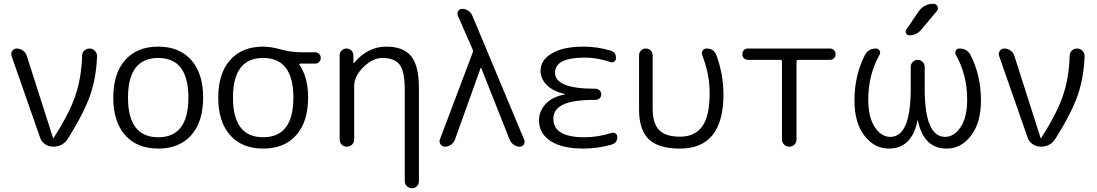

<svg xmlns="http://www.w3.org/2000/svg" viewBox="-20 -777 5811 1017"><path d="M192 -49 41 -481Q36 -495 45 -507.5Q54 -520 69 -520Q87 -520 102 -509Q117 -498 122 -481L261 -46Q261 -45 263 -45Q264 -45 264 -46Q345 -172 378 -266.5Q411 -361 415 -481Q415 -498 426.5 -509Q438 -520 454.5 -520Q471 -520 482.5 -508Q494 -496 494 -480Q490 -365 457 -271Q424 -177 340 -43Q313 0 261 0Q238 0 218.5 -13.5Q199 -27 192 -49Z M978 -260Q978 -470 818 -470Q658 -470 658 -260Q658 -50 818 -50Q978 -50 978 -260ZM993 -61Q930 10 818 10Q706 10 643 -61Q580 -132 580 -260Q580 -388 643 -459Q706 -530 818 -530Q930 -530 993 -459Q1056 -388 1056 -260Q1056 -132 993 -61Z M1534 -260Q1534 -470 1374 -470Q1214 -470 1214 -260Q1214 -50 1374 -50Q1534 -50 1534 -260ZM1374 -530Q1414 -530 1468.5 -515Q1523 -500 1582 -500H1649Q1662 -500 1670.5 -491.5Q1679 -483 1679 -470Q1679 -457 1670.5 -448.5Q1662 -440 1649 -440H1570Q1568 -440 1566.5 -438Q1565 -436 1566 -434Q1612 -368 1612 -260Q1612 -132 1549 -61Q1486 10 1374 10Q1262 10 1199 -61Q1136 -132 1136 -260Q1136 -388 1199 -459Q1262 -530 1374 -530Z M1779 -38V-484Q1779 -499 1789.5 -509.5Q1800 -520 1815 -520Q1830 -520 1841 -509.5Q1852 -499 1852 -484V-443Q1852 -442 1853 -442Q1854 -442 1855 -443Q1927 -530 2026 -530Q2117 -530 2158 -479Q2199 -428 2199 -310V182Q2199 198 2188.5 209Q2178 220 2162 220Q2146 220 2135 209Q2124 198 2124 182V-300Q2124 -399 2097 -434.5Q2070 -470 2006 -470Q1954 -470 1905 -421.5Q1856 -373 1856 -322V-38Q1856 -22 1844.5 -11Q1833 0 1817 0Q1801 0 1790 -11Q1779 -22 1779 -38Z M2336 0Q2322 0 2313.5 -12.5Q2305 -25 2310 -38L2484 -499Q2487 -506 2484 -514L2405 -694Q2400 -707 2407 -718.5Q2414 -730 2428 -730Q2446 -730 2460.5 -720Q2475 -710 2482 -694L2757 -36Q2762 -23 2754.5 -11.5Q2747 0 2733 0Q2716 0 2701.5 -10Q2687 -20 2680 -36L2529 -417Q2529 -418 2528 -418Q2526 -418 2526 -417L2390 -38Q2384 -21 2369 -10.5Q2354 0 2336 0Z M3071 10Q2957 10 2896 -30Q2835 -70 2835 -140Q2835 -187 2869.5 -225.5Q2904 -264 2972 -277Q2973 -277 2973 -278Q2973 -279 2972 -279Q2909 -293 2876 -327Q2843 -361 2843 -402Q2843 -459 2903.5 -494.5Q2964 -530 3071 -530Q3144 -530 3214 -509Q3243 -501 3243 -469Q3243 -458 3233.5 -451Q3224 -444 3214 -448Q3144 -472 3078 -472Q2920 -472 2920 -392Q2920 -307 3131 -307H3135Q3147 -307 3156 -298Q3165 -289 3165 -277Q3165 -265 3156 -256.5Q3147 -248 3135 -248H3131Q3014 -248 2962.5 -223Q2911 -198 2911 -148Q2911 -50 3075 -50Q3148 -50 3220 -73Q3231 -77 3240.5 -70Q3250 -63 3250 -52Q3250 -20 3219 -11Q3146 10 3071 10Z M3582 10Q3468 10 3416.5 -39.5Q3365 -89 3365 -197V-484Q3365 -499 3375.5 -509.5Q3386 -520 3401 -520Q3416 -520 3426.5 -509.5Q3437 -499 3437 -484V-203Q3437 -123 3471.5 -88Q3506 -53 3582 -53Q3661 -53 3700 -108Q3739 -163 3739 -284Q3739 -385 3699 -486Q3695 -499 3702 -509.5Q3709 -520 3723 -520Q3762 -520 3775 -484Q3812 -382 3812 -277Q3812 10 3582 10Z M3942 -460Q3929 -460 3920.5 -468.5Q3912 -477 3912 -490Q3912 -503 3920.5 -511.5Q3929 -520 3942 -520H4376Q4389 -520 4397.5 -511.5Q4406 -503 4406 -490Q4406 -477 4397.5 -468.5Q4389 -460 4376 -460H4208Q4199 -460 4199 -451V-38Q4199 -22 4188 -11Q4177 0 4161 0Q4145 0 4133.5 -11Q4122 -22 4122 -38V-451Q4122 -460 4114 -460Z M4845 -715Q4874 -757 4924 -757Q4939 -757 4945.5 -743Q4952 -729 4942 -718L4859 -619Q4835 -590 4797 -590Q4785 -590 4779.5 -600.5Q4774 -611 4781 -621ZM4688 10Q4611 10 4558.5 -58.5Q4506 -127 4506 -245Q4506 -377 4561 -485Q4579 -520 4620 -520Q4633 -520 4639 -509Q4645 -498 4639 -487Q4579 -380 4579 -250Q4579 -156 4613.5 -104Q4648 -52 4696 -52Q4804 -52 4804 -307V-423Q4804 -438 4815 -449Q4826 -460 4841 -460Q4856 -460 4867 -449Q4878 -438 4878 -423V-307Q4878 -52 4986 -52Q5034 -52 5068.5 -104Q5103 -156 5103 -250Q5103 -380 5043 -487Q5037 -498 5043 -509Q5049 -520 5062 -520Q5103 -520 5121 -485Q5176 -377 5176 -245Q5176 -127 5123.5 -58.5Q5071 10 4994 10Q4872 10 4842 -139Q4842 -140 4841 -140Q4840 -140 4840 -139Q4810 10 4688 10Z M5423 -49 5272 -481Q5267 -495 5276 -507.5Q5285 -520 5300 -520Q5318 -520 5333 -509Q5348 -498 5353 -481L5492 -46Q5492 -45 5494 -45Q5495 -45 5495 -46Q5576 -172 5609 -266.5Q5642 -361 5646 -481Q5646 -498 5657.5 -509Q5669 -520 5685.5 -520Q5702 -520 5713.5 -508Q5725 -496 5725 -480Q5721 -365 5688 -271Q5655 -177 5571 -43Q5544 0 5492 0Q5469 0 5449.5 -13.5Q5430 -27 5423 -49Z"/></svg>

Font: Rounded Mplus 1c
Style: Regular
Weight: 400
Version: Version 1.059.20150529